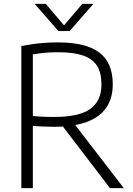

<svg xmlns="http://www.w3.org/2000/svg" viewBox="-20 -965 684 985"><path d="M89.5 0V-729Q116 -734 145.2 -738.2Q174.5 -742.5 207.2 -745Q240 -747.5 277.5 -747.5Q420.5 -747.5 489.5 -695.5Q558.5 -643.5 558.5 -533Q558.5 -460.5 524.8 -412Q491 -363.5 424 -339Q357 -314.5 257.5 -314.5Q224.5 -314.5 199.5 -315.8Q174.5 -317 148.5 -319V0ZM544 0 277 -349.5H346L615 0ZM257 -365Q386 -365 443.2 -406.2Q500.5 -447.5 500.5 -532Q500.5 -591 477.8 -627.2Q455 -663.5 406.2 -680.2Q357.5 -697 279.5 -697Q238.5 -697 208.8 -694Q179 -691 148.5 -686V-370Q169 -368 185.2 -367Q201.5 -366 218.5 -365.5Q235.5 -365 257 -365ZM279.5 -806 158 -945H215L316 -826H301L402 -945H459L337.5 -806Z"/></svg>

Font: Encode Sans SC Condensed Thin Light
Style: Regular
Weight: 300
Version: Version 3.002